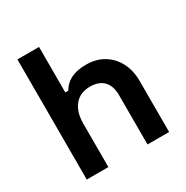

<svg xmlns="http://www.w3.org/2000/svg" viewBox="-161 -834 938 969"><g transform="rotate(-30 308.0 -350.0)"><path d="M196 0H70V-700H196V-435H214Q222 -451 239 -467Q256 -483 284.5 -493.5Q313 -504 357 -504Q415 -504 458.5 -477.5Q502 -451 526 -404.5Q550 -358 550 -296V0H424V-286Q424 -342 396.5 -370Q369 -398 318 -398Q260 -398 228 -359.5Q196 -321 196 -252Z"/></g></svg>

Font: Space Grotesk Variable Light
Style: Regular
Weight: 300
Designer: Florian Karsten
Foundry: Florian Karsten
Version: Version 2.000